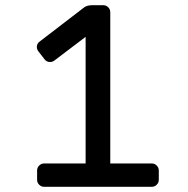

<svg xmlns="http://www.w3.org/2000/svg" viewBox="-20 -720 726 740"><path d="M123 -27V-63Q123 -74 131 -82Q139 -90 150 -90H310V-578L190 -487Q183 -481 173 -481Q160 -481 152 -491L128 -522Q122 -530 122 -539Q122 -552 133 -560L305 -692Q316 -700 337 -700H378Q389 -700 397 -692Q405 -684 405 -673V-90H565Q576 -90 584 -82Q592 -74 592 -63V-27Q592 -16 584 -8Q576 0 565 0H150Q139 0 131 -8Q123 -16 123 -27Z"/></svg>

Font: Hezaedrus
Style: Regular
Weight: 400
Designer: Hubert & Fischer
Foundry: Hubert & Fischer
Version: Version 1.10;September 3, 2019;FontCreator 11.5.0.2425 64-bi